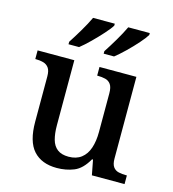

<svg xmlns="http://www.w3.org/2000/svg" viewBox="-114 -861 872 965"><g transform="rotate(15 322.0 -378.0)"><path d="M269 10Q190 10 147.5 -37Q105 -84 105 -187V-422Q105 -452 94.5 -466.5Q84 -481 66.5 -486Q49 -491 27 -491H24V-536H215V-198Q215 -155 223.5 -124Q232 -93 253.5 -76.5Q275 -60 312 -60Q352 -60 378 -80Q404 -100 416 -136Q428 -172 428 -219V-421Q428 -452 417.5 -467Q407 -482 389 -486.5Q371 -491 349 -491H346V-536H538V-111Q538 -82 548.5 -67.5Q559 -53 577 -49Q595 -45 616 -45H620V0H450L435 -78H430Q399 -23 358 -6.5Q317 10 269 10ZM349 -619Q370 -651 394 -691.5Q418 -732 434 -766H546V-756Q536 -739 510.5 -710Q485 -681 455.5 -652.5Q426 -624 403 -606H349ZM166 -619Q187 -651 211 -691.5Q235 -732 251 -766H364V-756Q354 -739 328 -710Q302 -681 273 -652.5Q244 -624 221 -606H166Z"/></g></svg>

Font: Noto Serif Armenian Medium
Style: Regular
Weight: 500
Version: Version 2.007